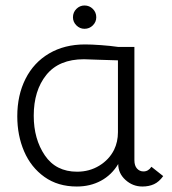

<svg xmlns="http://www.w3.org/2000/svg" viewBox="-20 -670 628 700"><path d="M43 -246Q43 -323 73 -382.5Q103 -442 159 -475Q215 -508 290 -508Q313 -508 348 -505.5Q383 -503 410 -499H470V-86Q470 -66 479.5 -55.5Q489 -45 503 -45Q521 -45 532 -62L575 -28Q560 -7 541.5 1.5Q523 10 499 10Q464 10 437.5 -14Q411 -38 411 -72Q387 -32 348 -11Q309 10 260 10Q191 10 142 -25Q93 -60 68 -118Q43 -176 43 -246ZM396 -124Q410 -153 410 -188V-450L344 -452L286 -454Q195 -454 149 -397Q103 -340 103 -248Q103 -163 143.5 -103.5Q184 -44 261 -44Q306 -44 342 -66Q378 -88 396 -124ZM246 -607Q246 -625 258.5 -637.5Q271 -650 288 -650Q306 -650 318.5 -637.5Q331 -625 331 -607Q331 -590 318.5 -577.5Q306 -565 288 -565Q271 -565 258.5 -577.5Q246 -590 246 -607Z"/></svg>

Font: Bellota
Style: Regular
Weight: 400
Designer: Kemie Guaida
Foundry: Kemie Guaida
Version: Version 4.001